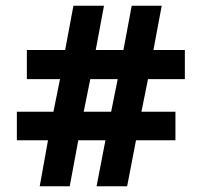

<svg xmlns="http://www.w3.org/2000/svg" viewBox="-20 -652 706 672"><path d="M148 -161H39V-261H167L190 -375H74V-477H208L237 -632H344L315 -477H412L441 -632H546L517 -477H627V-375H498L475 -261H594V-161H456L425 0H318L349 -161H254L224 0H119ZM369 -261 392 -375H296L273 -261Z"/></svg>

Font: Noto Sans Gurmukhi
Style: Bold
Weight: 700
Designer: Jelle Bosma - Monotype Design Team
Foundry: Monotype Imaging Inc.
Version: Version 2.004; ttfautohint (v1.8.4.7-5d5b)